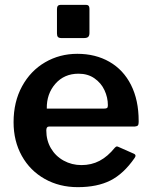

<svg xmlns="http://www.w3.org/2000/svg" viewBox="-20 -762 624 792"><path d="M190 -150.5C177.3 -172.2 171 -196.7 171 -224C171 -234.7 174.7 -240 182 -240H536C542.7 -240.7 547 -242.3 549 -245C551 -247.7 552 -252.3 552 -259V-263C552 -320.3 541.5 -369.8 520.5 -411.5C499.5 -453.2 469.8 -485 431.5 -507C393.2 -529 349 -540 299 -540C250.3 -540 206 -528.3 166 -505C126 -481.7 94.3 -448.7 71 -406C47.7 -363.3 36 -314 36 -258C36 -206 47.3 -159.7 70 -119C92.7 -78.3 124.2 -46.7 164.5 -24C204.8 -1.3 250.3 10 301 10C354.3 10 399.2 0.8 435.5 -17.5C471.8 -35.8 505 -66.7 535 -110C537.7 -114 539 -117 539 -119C539 -123 536.7 -126 532 -128L471 -155C467 -157 464 -158 462 -158C460 -158 457.3 -156.3 454 -153C434 -128.3 412.8 -110.2 390.5 -98.5C368.2 -86.8 343.3 -81 316 -81C289.3 -81 264.8 -87.2 242.5 -99.5C220.2 -111.8 202.7 -128.8 190 -150.5ZM408 -314H173C172.3 -354.7 184.2 -388.8 208.5 -416.5C232.8 -444.2 264.7 -458 304 -458C329.3 -458 351.2 -451.7 369.5 -439C387.8 -426.3 401.7 -410 411 -390C420.3 -370 425 -349.3 425 -328C425 -322 423.8 -318.2 421.5 -316.5C419.2 -314.8 414.7 -314 408 -314ZM349 -626V-726C349 -736.7 344.3 -742 335 -742H230C220 -742 215 -736.3 215 -725V-624C215 -617.3 216.3 -612.5 219 -609.5C221.7 -606.5 226.7 -605 234 -605H326C334.7 -605 340.7 -606.7 344 -610C347.3 -613.3 349 -618.7 349 -626Z"/></svg>

Font: Libre Franklin SemiBold
Style: Regular
Weight: 600
Designer: Pablo Impallari, Rodrigo Fuenzalida
Foundry: Impallari Type
Version: Version 1.002; ttfautohint (v1.5)